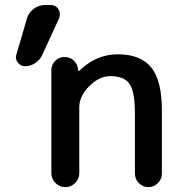

<svg xmlns="http://www.w3.org/2000/svg" viewBox="-20 -774 734 772"><path d="M87.9 -698.2Q94.7 -722.7 115.2 -738.3Q135.7 -753.9 161.1 -753.9H183.6Q204.1 -753.9 214.8 -737.3Q220.7 -727.5 220.7 -716.8Q220.7 -710 217.8 -701.2L149.4 -551.8Q139.6 -532.2 121.1 -520Q102.5 -507.8 80.1 -507.8Q62.5 -507.8 51.8 -522.5Q43.9 -532.2 43.9 -543.9Q43.9 -548.8 45.9 -554.7ZM293.9 -491.2Q293.9 -489.3 295.9 -488.8Q297.9 -488.3 298.8 -489.3Q367.2 -555.7 453.1 -555.7Q545.9 -555.7 588.4 -502.4Q630.9 -449.2 630.9 -332V-76.2Q630.9 -53.7 614.7 -37.6Q598.6 -21.5 576.7 -21.5Q554.7 -21.5 538.6 -37.6Q522.5 -53.7 522.5 -76.2V-318.4Q522.5 -405.3 501 -436.5Q479.5 -467.8 423.8 -467.8Q378.9 -467.8 338.9 -427.7Q298.8 -387.7 298.8 -342.8V-78.1Q298.8 -54.7 282.2 -38.1Q265.6 -21.5 242.7 -21.5Q219.7 -21.5 203.1 -38.1Q186.5 -54.7 186.5 -78.1V-492.2Q186.5 -513.7 202.1 -529.3Q217.8 -544.9 239.3 -544.9Q261.7 -544.9 277.3 -529.8Q293 -514.6 293.9 -492.2Z"/></svg>

Font: Gen Jyuu Gothic Medium
Style: Regular
Weight: 500
Designer: [Source Han Sans]
Ryoko NISHIZUKA  (kana & ideographs); Paul D. Hunt (Latin, Greek & Cyrillic); Wenlong ZHANG  (bopomofo
Version: Version 1.002.20150607